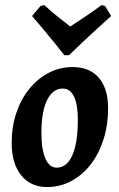

<svg xmlns="http://www.w3.org/2000/svg" viewBox="-20 -744 482 776"><path d="M169.4 12Q104.2 12 65.7 -35.4Q27.2 -82.9 27.2 -166.4Q27.2 -231.1 45.7 -286.7Q64.1 -342.2 97.7 -383.9Q131.3 -425.6 176.4 -449.3Q221.4 -473 273.6 -473Q341.9 -473 379.4 -429.7Q416.9 -386.5 416.9 -306Q416.9 -238.6 398.4 -180.8Q380 -122.9 346.7 -79.6Q313.4 -36.4 268 -12.2Q222.7 12 169.4 12ZM209 -66.4Q235.7 -66.4 254.9 -88.1Q274.2 -109.8 284.4 -153.2Q294.6 -196.6 294.6 -259.5Q294.6 -321.6 279.2 -353.8Q263.8 -386 233 -386Q206.8 -386 187.3 -365.1Q167.9 -344.2 157.6 -304.6Q147.4 -265 147.4 -207.9Q147.4 -139.2 163.6 -102.8Q179.8 -66.4 209 -66.4ZM143.8 -719.8 159 -723.5Q188.3 -696.4 217.1 -673.5Q246 -650.7 264.1 -636.9Q285.2 -650.7 319.9 -673.8Q354.6 -696.9 390.5 -723.5L404.8 -719.8L429.1 -679.2Q399.3 -652.7 369.2 -624.9Q339.1 -597.1 314 -573.6Q289 -550 274.1 -535.5Q259.2 -521 259.2 -521H239.9Q239.9 -521 228.5 -535.5Q217.1 -550 198 -573.6Q178.9 -597.1 155.8 -624.9Q132.8 -652.7 109.5 -679.2Z"/></svg>

Font: Alegreya
Style: Italic
Weight: 400
Italic angle: -7°
Designer: Juan Pablo del Peral
Foundry: Huerta Tipografica
Version: Version 2.009